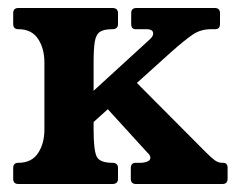

<svg xmlns="http://www.w3.org/2000/svg" viewBox="-20 -460 605 480"><path d="M26 0Q13 0 13 -13V-40Q13 -53 26 -53Q59 -53 75 -77Q91 -101 91 -136V-304Q91 -339 75 -363Q59 -387 26 -387Q13 -387 13 -400V-427Q13 -440 26 -440H261Q275 -440 275 -427V-400Q275 -387 261 -387Q240 -387 230 -380.5Q220 -374 217 -356Q214 -338 214 -304V-136Q214 -85 221.5 -69Q229 -53 261 -53Q275 -53 275 -40V-13Q275 0 261 0ZM320 0Q307 0 307 -13V-40Q307 -53 319 -53H332Q340 -53 348 -56Q356 -59 356 -66Q356 -72 348 -79L223 -216L296 -279L494 -80Q509 -65 517.5 -59Q526 -53 535 -53H538Q549 -53 549 -40V-13Q549 0 536 0ZM203 -145V-223L356 -363Q363 -370 363 -376Q363 -387 346 -387H319Q308 -387 308 -400V-427Q308 -440 321 -440H517Q530 -440 530 -427V-400Q530 -387 518 -387H508Q482 -387 462.5 -374Q443 -361 408 -330Z"/></svg>

Font: Young Serif Light
Style: Regular
Weight: 300
Designer: Bastien Sozeau
Foundry: NBR — Bastien Sozeau
Version: Version 5.001